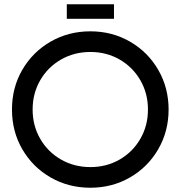

<svg xmlns="http://www.w3.org/2000/svg" viewBox="-20 -867 847 901"><path d="M36.2 -353Q36.2 -456 84.7 -539.5Q133.2 -623 217.2 -671.5Q301.2 -720 404.2 -720Q506.2 -720 590.2 -671.5Q674.2 -623 722.7 -539Q771.2 -455 771.2 -353Q771.2 -251 722.7 -167Q674.2 -83 590.2 -34.5Q506.2 14 404.2 14Q301.2 14 217.2 -34.5Q133.2 -83 84.7 -166.5Q36.2 -250 36.2 -353ZM674.3 -353Q674.3 -428.7 638.7 -490.3Q603.2 -551.9 541.7 -587.5Q480.1 -623.1 404.1 -623.1Q328.1 -623.1 266.1 -587.5Q204.2 -551.9 168.7 -490.3Q133.1 -428.7 133.1 -353Q133.1 -277.3 168.7 -215.7Q204.2 -154.1 266.1 -118.5Q328.1 -82.9 404.1 -82.9Q480.1 -82.9 541.7 -118.5Q603.2 -154.1 638.7 -215.7Q674.3 -277.3 674.3 -353ZM293.5 -847.1H514.9V-778.8H293.5Z"/></svg>

Font: Lineal Thin
Style: Regular
Weight: 200
Designer: Created by Frank Adebiaye with contributions from Anton Moglia & Ariel Martín Pérez
Created by Frank ADEBIAYE with FontF
Foundry: Velvetyne Type Foundry
Version: Version 2.000;Glyphs 3.2 (3227)